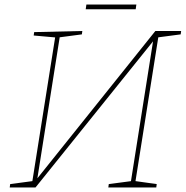

<svg xmlns="http://www.w3.org/2000/svg" viewBox="-20 -829 821 849"><path d="M23 0 25 -15 130 -29 122 -21 225 -671 230 -663 129 -672 131 -687 344 -692 342 -677 236 -663 245 -671 143 -26 136 -29 667 -692H781L779 -677L673 -663L681 -671L578 -21L573 -29L673 -15L671 0H459L461 -15L567 -29L558 -21L660 -667L667 -659L137 0ZM583 -809 580 -788H359L362 -809Z"/></svg>

Font: Bitter Thin
Style: Italic
Weight: 100
Italic angle: -9°
Designer: Sol Matas, and Bitter project Authors
Foundry: Sol Matas
Version: Version 2.002